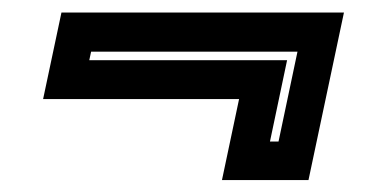

<svg xmlns="http://www.w3.org/2000/svg" viewBox="-20 -462 604 314"><path d="M542.5 -441.5 484.5 -167.5H343L371 -300H50.5L80.5 -441.5ZM466.5 -377.5H129L126 -363.5H449.5L421.5 -230.5H435.5Z"/></svg>

Font: Tourney
Style: Bold Italic
Weight: 700
Italic angle: -12°
Version: Version 1.015